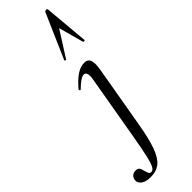

<svg xmlns="http://www.w3.org/2000/svg" viewBox="-427 -731 1005 1005"><g transform="rotate(-45 75.0 -228.5)"><path d="M-92 232Q-92 214 -81 204Q-70 194 -55 194Q-38 194 -32 203Q-26 212 -22 230Q-18 245 -14 251.5Q-10 258 -1 258Q12 258 21.5 240Q31 222 40 181.5Q49 141 64 56L125 -297Q128 -312 128 -322Q128 -353 109 -353Q98 -353 81 -341.5Q64 -330 43 -309Q42 -308 40 -308Q37 -308 35 -311.5Q33 -315 35 -317Q70 -358 98.5 -376.5Q127 -395 154 -395Q174 -395 183 -383.5Q192 -372 192 -347Q192 -332 187 -302L129 33Q113 127 94 179Q75 231 48 253Q21 275 -22 275Q-55 275 -73.5 262.5Q-92 250 -92 232ZM228 -477 190 -616 100 -474Q99 -473 97 -473Q94 -473 91.5 -474.5Q89 -476 90 -478L199 -727Q202 -732 210 -732Q218 -732 218 -727L240 -478Q240 -475 234.5 -474.5Q229 -474 228 -477Z"/></g></svg>

Font: Cormorant Infant Medium
Style: Italic
Weight: 500
Italic angle: -10°
Designer: Christian Thalmann (Catharsis Fonts)
Foundry: Catharsis Fonts
Version: Version 4.000